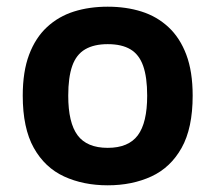

<svg xmlns="http://www.w3.org/2000/svg" viewBox="-20 -542 644 574"><path d="M302 12Q229 12 171.5 -14.5Q114 -41 81 -100Q48 -159 48 -256Q48 -328 67 -378.5Q86 -429 120.5 -461Q155 -493 201 -507.5Q247 -522 302 -522Q357 -522 403 -507.5Q449 -493 483.5 -461Q518 -429 537 -378.5Q556 -328 556 -256Q556 -159 523 -100Q490 -41 432.5 -14.5Q375 12 302 12ZM302 -100Q364 -100 392 -137.5Q420 -175 420 -256Q420 -311 408 -345Q396 -379 370 -394.5Q344 -410 302 -410Q261 -410 234.5 -394.5Q208 -379 196 -345Q184 -311 184 -256Q184 -175 212 -137.5Q240 -100 302 -100Z"/></svg>

Font: AR One Sans
Style: Bold
Weight: 700
Designer: Niteesh Yadav
Foundry: Niteesh Yadav
Version: Version 1.001;gftools[0.9.33]